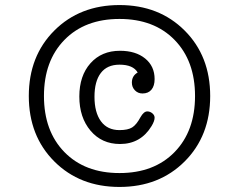

<svg xmlns="http://www.w3.org/2000/svg" viewBox="-20 -730 946 760"><path d="M195 -609Q296 -710 453 -710Q610 -710 711 -609Q812 -508 812 -350Q812 -192 711 -91Q610 10 453 10Q296 10 195 -91Q94 -192 94 -350Q94 -508 195 -609ZM235 -128Q316 -45 453 -45Q590 -45 671 -128Q752 -211 752 -350Q752 -489 671 -572Q590 -655 453 -655Q316 -655 235 -572Q154 -489 154 -350Q154 -211 235 -128ZM502 -403Q502 -430 525 -443Q507 -474 453 -474Q404 -474 379 -441Q354 -408 354 -347Q354 -285 379.5 -250Q405 -215 453 -215Q486 -215 503 -225.5Q520 -236 536 -266Q549 -289 563 -289Q574 -289 583 -281.5Q592 -274 592 -264Q592 -251 580 -231Q537 -160 455 -160Q383 -160 338.5 -212.5Q294 -265 294 -348Q294 -430 338 -479.5Q382 -529 455 -529Q517 -529 554.5 -498.5Q592 -468 592 -417Q592 -390 579.5 -375Q567 -360 544 -360Q526 -360 514 -372.5Q502 -385 502 -403Z"/></svg>

Font: Solway Light
Style: Regular
Weight: 300
Designer: Mariya V. Pigoulevskaya
Foundry: The Northern Block Ltd.
Version: Version 1.000;hotconv 1.0.109;makeotfexe 2.5.65596